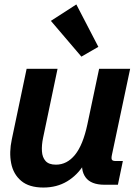

<svg xmlns="http://www.w3.org/2000/svg" viewBox="-20 -840 637 873"><path d="M177.2 12.7Q112.3 12.7 76.4 -17.6Q40.5 -47.9 30.8 -97.7Q21 -147.5 33.7 -206.5L101.1 -527.3H241.7L175.8 -212.9Q168.9 -179.7 170.7 -152.1Q172.4 -124.5 187.3 -107.9Q202.1 -91.3 234.4 -91.3Q284.7 -91.3 321 -136Q357.4 -180.7 377.4 -274.9L430.7 -527.3H571.8L488.8 -135.3Q485.4 -119.6 488.8 -113.8Q492.2 -107.9 505.9 -107.9H538.6L516.1 0H455.1Q393.6 0 369.1 -33.7Q344.7 -67.4 356.9 -124L362.8 -151.9L363.3 -94.2Q332 -43.5 285.2 -15.4Q238.3 12.7 177.2 12.7ZM350.1 -582.5 211.4 -745.1 327.1 -819.8 427.2 -627Z"/></svg>

Font: Schibsted Grotesk
Style: Bold Italic
Weight: 700
Italic angle: -12°
Designer: Bakken & Baeck AS, Henrik Kongsvoll
Foundry: Schibsted ASA
Version: Version 1.100;gftools[0.9.25]